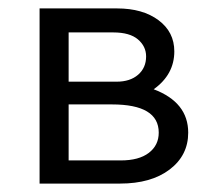

<svg xmlns="http://www.w3.org/2000/svg" viewBox="-20 -436 503 456"><path d="M345 -224Q427 -193 427 -121Q427 -67 383 -33.5Q339 0 265 0H74V-416H258Q319 -416 356.5 -388Q394 -360 394 -314Q394 -259 345 -224ZM249 -359H143V-242H257Q289 -242 308 -258.5Q327 -275 327 -302Q327 -326 307.5 -342.5Q288 -359 249 -359ZM267 -55Q310 -55 333.5 -73Q357 -91 357 -121Q357 -188 246 -188H143V-55Z"/></svg>

Font: EauTestText Medium
Style: Regular
Weight: 500
Designer: Christian Thalmann (Catharsis Fonts)
Version: Version 0.001;PS 000.001;hotconv 1.0.88;makeotf.lib2.5.64775